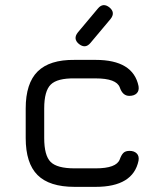

<svg xmlns="http://www.w3.org/2000/svg" viewBox="-20 -727 620 747"><path d="M287 -556Q263 -576 283 -601L361 -694Q381 -718 406 -698Q430 -678 410 -653L332 -560Q312 -536 287 -556ZM270 0Q172 0 126 -46Q80 -92 80 -190V-305Q80 -403 126.5 -449Q173 -495 270 -494H352Q498 -494 519 -392Q522 -374 512 -364Q502 -354 483 -354Q457 -354 446 -387Q433 -422 352 -422H270Q203 -423 177.5 -398Q152 -373 152 -305V-190Q152 -122 177 -97Q202 -72 270 -72H352Q433 -72 446 -107Q452 -124 460 -132Q468 -140 484 -140Q502 -140 512 -130Q522 -120 519 -102Q498 0 352 0Z"/></svg>

Font: Jura SemiBold
Style: Regular
Weight: 600
Designer: Daniel Johnson, Alexei Vanyashin
Foundry: Daniel Johnson
Version: Version 5.103